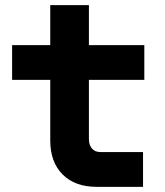

<svg xmlns="http://www.w3.org/2000/svg" viewBox="-20 -725 640 745"><path d="M355 0Q271 0 223 -48Q175 -96 175 -180V-415H27V-550H175V-705H325V-550H540V-415H325V-185Q325 -163 336.5 -149Q348 -135 370 -135H535V0Z"/></svg>

Font: JetBrains Mono NL ExtraBold
Style: Regular
Weight: 800
Designer: Philipp Nurullin, Konstantin Bulenkov
Foundry: JetBrains
Version: Version 2.304; ttfautohint (v1.8.4.7-5d5b)